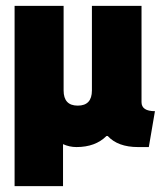

<svg xmlns="http://www.w3.org/2000/svg" viewBox="-20 -494 559 658"><path d="M242 10Q218 10 196 0V144H30V-474H198V-184Q198 -132 246.5 -132Q295 -132 295 -184V-474H465V-144Q465 -113 511 -113L490 10H453Q384 10 349 -28H345Q307 10 242 10Z"/></svg>

Font: Passion One
Style: Regular
Weight: 400
Designer: Alejandro Lo Celso
Foundry: Fontstage
Version: Version 1.001